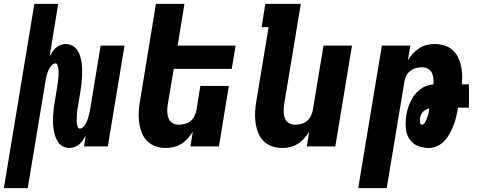

<svg xmlns="http://www.w3.org/2000/svg" viewBox="-62 -755 2482 990"><path d="M-42 215 115 -735H238L194 -465Q201 -477 208.5 -488.5Q216 -500 226.5 -509Q237 -518 250 -523Q263 -528 276 -528Q294 -528 310 -520Q326 -512 336 -497.5Q346 -483 351 -466.5Q356 -450 358.5 -432Q361 -414 361.5 -395.5Q362 -377 361 -359Q360 -341 358 -322Q356 -303 353 -285L342 -219Q341 -212 339.5 -205Q338 -198 337 -191.5Q336 -185 335.5 -178Q335 -171 334.5 -164.5Q334 -158 334 -151Q334 -144 333.5 -137.5Q333 -131 333.5 -124.5Q334 -118 335.5 -111.5Q337 -105 340 -98.5Q343 -92 350 -92Q359 -92 366.5 -99.5Q374 -107 379 -115.5Q384 -124 387.5 -133Q391 -142 393.5 -151Q396 -160 398 -169Q400 -178 402 -187L457 -520H580L494 0H371L380 -55Q373 -43 365 -31.5Q357 -20 346.5 -11Q336 -2 323 3Q310 8 297 8Q279 8 263 0Q247 -8 237.5 -22.5Q228 -37 222.5 -53.5Q217 -70 214.5 -88Q212 -106 211.5 -124.5Q211 -143 212 -161Q213 -179 215.5 -198Q218 -217 221 -235L232 -301Q233 -308 234 -315Q235 -322 236 -328.5Q237 -335 237.5 -342Q238 -349 239 -355.5Q240 -362 240 -369Q240 -376 240 -382.5Q240 -389 239.5 -395.5Q239 -402 237.5 -408.5Q236 -415 233.5 -421.5Q231 -428 224 -428Q215 -428 207 -420.5Q199 -413 194 -404.5Q189 -396 185.5 -387Q182 -378 179.5 -369Q177 -360 175 -351Q173 -342 172 -333L81 215Z M794 8Q765 8 739.5 -1Q714 -10 696 -28.5Q678 -47 668.5 -72Q659 -97 655.5 -124Q652 -151 653.5 -179Q655 -207 660 -235L742 -735H889L854 -520H1153L1133 -400H834L803 -216Q800 -198 800.5 -180Q801 -162 806.5 -146.5Q812 -131 826 -121.5Q840 -112 858 -112Q874 -112 890.5 -116Q907 -120 920 -130.5Q933 -141 940.5 -156.5Q948 -172 951 -187L971 -312H1118L1067 0H920L932 -76Q921 -58 906.5 -41.5Q892 -25 873.5 -13.5Q855 -2 834.5 3Q814 8 794 8Z M1394 8Q1365 8 1339.5 -1Q1314 -10 1296 -28.5Q1278 -47 1268.5 -72Q1259 -97 1255.5 -124Q1252 -151 1253.5 -179Q1255 -207 1260 -235L1323 -615H1287L1306 -735H1489L1403 -216Q1400 -198 1400.5 -180Q1401 -162 1406.5 -146.5Q1412 -131 1426 -121.5Q1440 -112 1458 -112Q1474 -112 1490.5 -116Q1507 -120 1520 -130.5Q1533 -141 1540.5 -156.5Q1548 -172 1551 -187L1606 -520H1753L1667 0H1520L1532 -76Q1521 -58 1506.5 -41.5Q1492 -25 1473.5 -13.5Q1455 -2 1434.5 3Q1414 8 1394 8Z M1785 215 1907 -520H2054L2041 -444Q2052 -462 2067 -478.5Q2082 -495 2100 -506.5Q2118 -518 2138.5 -523Q2159 -528 2179 -528Q2205 -528 2228.5 -521Q2252 -514 2269.5 -499Q2287 -484 2298 -463Q2309 -442 2314.5 -418.5Q2320 -395 2321 -370Q2322 -345 2319 -320H2356V-200H2300Q2296 -178 2291 -156Q2286 -134 2278 -112.5Q2270 -91 2259 -70Q2248 -49 2232 -31Q2216 -13 2194 -2.5Q2172 8 2150 8Q2129 8 2109 3Q2089 -2 2073.5 -13Q2058 -24 2047.5 -41Q2037 -58 2033 -78Q2029 -98 2029.5 -119Q2030 -140 2033 -161Q2036 -179 2041.5 -197Q2047 -215 2055 -232Q2063 -249 2075 -265Q2087 -281 2102.5 -293Q2118 -305 2136.5 -312Q2155 -319 2173 -320Q2174 -335 2172.5 -351Q2171 -367 2164.5 -380Q2158 -393 2144.5 -400.5Q2131 -408 2115 -408Q2099 -408 2083 -404Q2067 -400 2053.5 -389.5Q2040 -379 2032.5 -363.5Q2025 -348 2023 -333L1932 215ZM2113 -112Q2121 -112 2126.5 -119.5Q2132 -127 2135 -134.5Q2138 -142 2141 -149.5Q2144 -157 2145.5 -165Q2147 -173 2149 -180.5Q2151 -188 2152 -196Q2144 -194 2135.5 -190Q2127 -186 2120 -179.5Q2113 -173 2109.5 -164.5Q2106 -156 2104 -147Q2103 -142 2103.5 -137Q2104 -132 2104 -126.5Q2104 -121 2106 -116.5Q2108 -112 2113 -112Z"/></svg>

Font: Iosevka Heavy Extended Oblique
Style: Regular
Weight: 900
Width: 7
Italic angle: -9°
Monospace: yes
Designer: Belleve Invis
Foundry: Belleve Invis
Version: Version 32.5.0; ttfautohint (v1.8.4)